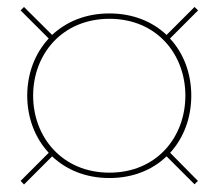

<svg xmlns="http://www.w3.org/2000/svg" viewBox="-20 -652 610 536"><path d="M37.5 -147 47 -137 125.5 -215.5C165 -178 219.5 -155 285.5 -155C351.5 -155 406 -178 445 -215.5L523 -137.5L532.5 -147L455 -225.5C493 -267 514 -323.5 514 -385C514 -446.5 493 -503 454.5 -544.5L533 -623L523 -632.5L445 -554.5C406 -591.5 351.5 -614.5 285.5 -614.5C219.5 -614.5 165 -591.5 125.5 -554.5L47 -632.5L37.5 -623L116 -544.5C77.5 -503 56 -446.5 56 -385C56 -323.5 77.5 -267 116 -225.5ZM72.5 -385C72.5 -500.5 153.5 -599.5 285.5 -599.5C417.5 -599.5 497.5 -500.5 497.5 -385C497.5 -269.5 417.5 -170 285.5 -170C153.5 -170 72.5 -269.5 72.5 -385Z"/></svg>

Font: Bodoni* 16pt
Style: Bold
Weight: 700
Version: Version 2.3